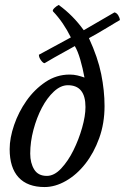

<svg xmlns="http://www.w3.org/2000/svg" viewBox="-20 -743 504 775"><path d="M19 -141Q19 -186 37 -238.5Q55 -291 87 -336.5Q119 -382 163.5 -412Q208 -442 261 -442Q278 -442 292.5 -438.5Q307 -435 321 -430Q314 -468 304 -502.5Q294 -537 282 -557Q229 -528 198.5 -510.5Q168 -493 160 -488Q154 -488 145.5 -499.5Q137 -511 137 -522L266 -592Q236 -653 194 -697Q192 -700 194 -703.5Q196 -707 200 -711Q204 -715 208.5 -718Q213 -721 217 -723Q275 -681 318 -621L442 -693Q451 -691 457 -681.5Q463 -672 464 -662Q462 -661 448.5 -653Q435 -645 412 -631Q389 -617 370.5 -606.5Q352 -596 339 -589Q375 -511 388.5 -444Q402 -377 402 -315Q402 -245 380.5 -185.5Q359 -126 324.5 -82Q290 -38 246.5 -13Q203 12 160 12Q91 12 55 -27Q19 -66 19 -141ZM169 -33Q199 -33 227 -63Q255 -93 276.5 -136.5Q298 -180 311.5 -227.5Q325 -275 325 -311Q325 -399 254 -399Q225 -399 197.5 -373.5Q170 -348 149 -308Q128 -268 115 -219Q102 -170 102 -123Q102 -85 118 -59Q134 -33 169 -33Z"/></svg>

Font: Lusitana
Style: Italic
Weight: 400
Italic angle: -12°
Designer: Ana Paula Megda
Foundry: Ana Paula Megda
Version: Version 1.000; ttfautohint (v1.1) -l 8 -r 50 -G 200 -x 14 -D